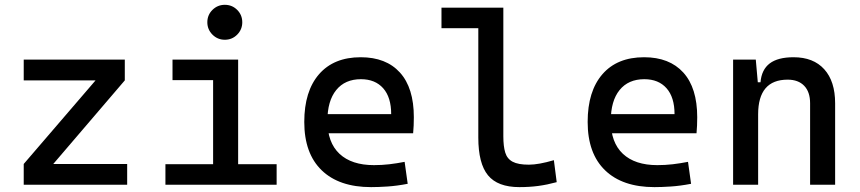

<svg xmlns="http://www.w3.org/2000/svg" viewBox="-20 -764 3556 794"><path d="M149.4 -26.4 78.1 -85.9 424.8 -489.3 496.1 -431.6ZM78.1 0V-85.9H505.9V0ZM78.1 -431.6V-517.6H496.1V-431.6Z M861.3 0V-488.3H964.8V0ZM664.1 0V-85H871.1V0ZM955.1 0V-85H1124V0ZM693.4 -432.6V-517.6H964.8V-432.6ZM909.7 -599.6Q879.9 -599.6 858.6 -620.8Q837.4 -642.1 837.4 -671.9Q837.4 -702.1 858.6 -723.1Q879.9 -744.1 909.7 -744.1Q939.9 -744.1 960.9 -723.1Q981.9 -702.1 981.9 -671.9Q981.9 -642.1 960.9 -620.8Q939.9 -599.6 909.7 -599.6Z M1514.6 9.8Q1382.3 9.8 1310.3 -59.8Q1238.3 -129.4 1238.3 -259.8Q1238.3 -386.7 1299.3 -457Q1360.4 -527.3 1471.7 -527.3Q1576.7 -527.3 1634 -463.9Q1691.4 -400.4 1691.4 -279.3Q1691.4 -243.7 1688.5 -212.9H1325.2V-292H1597.7Q1597.7 -361.8 1564.5 -399.2Q1531.2 -436.5 1472.7 -436.5Q1406.7 -436.5 1370.4 -391.6Q1334 -346.7 1334 -264.6Q1334 -174.8 1384 -127.9Q1434.1 -81.1 1526.4 -81.1Q1558.6 -81.1 1589.8 -84.7Q1621.1 -88.4 1653.3 -94.7L1666 -3.9Q1620.1 4.9 1582 7.3Q1543.9 9.8 1514.6 9.8Z M2127.9 9.8Q2038.1 9.8 1998 -39.1Q1958 -87.9 1958 -195.3V-732.4H2061.5V-200.2Q2061.5 -159.2 2069.3 -133.3Q2077.1 -107.4 2099.9 -95.2Q2122.6 -83 2167 -83Q2207.5 -83 2270.5 -101.6L2282.2 -10.7Q2242.7 0 2206.3 4.9Q2169.9 9.8 2127.9 9.8ZM1805.7 -647.5V-732.4H1966.8V-647.5Z M2686.5 9.8Q2554.2 9.8 2482.2 -59.8Q2410.2 -129.4 2410.2 -259.8Q2410.2 -386.7 2471.2 -457Q2532.2 -527.3 2643.6 -527.3Q2748.5 -527.3 2805.9 -463.9Q2863.3 -400.4 2863.3 -279.3Q2863.3 -243.7 2860.4 -212.9H2497.1V-292H2769.5Q2769.5 -361.8 2736.3 -399.2Q2703.1 -436.5 2644.5 -436.5Q2578.6 -436.5 2542.2 -391.6Q2505.9 -346.7 2505.9 -264.6Q2505.9 -174.8 2555.9 -127.9Q2606 -81.1 2698.2 -81.1Q2730.5 -81.1 2761.7 -84.7Q2793 -88.4 2825.2 -94.7L2837.9 -3.9Q2792 4.9 2753.9 7.3Q2715.8 9.8 2686.5 9.8Z M3330.1 0V-336.9Q3330.1 -383.8 3305.7 -409.2Q3281.2 -434.6 3237.3 -434.6Q3115.2 -434.6 3115.2 -291L3085 -423.8H3125Q3129.4 -476.1 3163.1 -501.7Q3196.8 -527.3 3261.7 -527.3Q3343.8 -527.3 3388.7 -477.5Q3433.6 -427.7 3433.6 -336.9V0ZM3011.7 0V-517.6H3105.5L3115.2 -408.2V0Z"/></svg>

Font: Cascadia Mono
Style: Regular
Weight: 400
Monospace: yes
Designer: Aaron Bell
Foundry: Saja Typeworks
Version: Version 2102.003